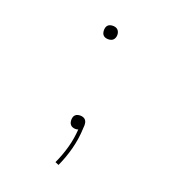

<svg xmlns="http://www.w3.org/2000/svg" viewBox="-135 -644 869 955"><g transform="rotate(20 300.0 -166.5)"><path d="M300 -467Q293 -467 286 -469Q279 -471 274 -476Q269 -481 267 -488Q265 -495 265 -503Q265 -510 267 -517Q269 -524 274 -529Q279 -534 286 -536Q293 -538 300 -538Q307 -538 314 -536Q321 -534 326 -529Q331 -524 333.5 -517Q336 -510 336 -503Q336 -495 333.5 -488Q331 -481 326 -476Q321 -471 314 -469Q307 -467 300 -467ZM282 205 263 197Q284 152 297.5 103.5Q311 55 314 5Q311 7 307 7.5Q303 8 299 8Q292 8 285 5.5Q278 3 273.5 -2Q269 -7 267 -13.5Q265 -20 265 -28Q265 -35 267 -42Q269 -49 274 -54Q279 -59 286 -61Q293 -63 300 -63Q308 -63 315.5 -60.5Q323 -58 328 -52Q333 -46 334.5 -38.5Q336 -31 336 -23Q336 -19 335.5 -15.5Q335 -12 335 -8Q333 47 319 101Q305 155 282 205Z"/></g></svg>

Font: Iosevka Slab Thin Extended
Style: Regular
Weight: 100
Width: 7
Monospace: yes
Designer: Belleve Invis
Foundry: Belleve Invis
Version: Version 11.1.1; ttfautohint (v1.8.3)